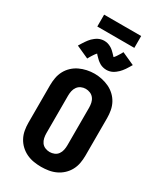

<svg xmlns="http://www.w3.org/2000/svg" viewBox="-274 -1239 1147 1347"><g transform="rotate(30 300.0 -565.0)"><path d="M300 8Q270 8 239.5 3Q209 -2 181.5 -15Q154 -28 131.5 -49Q109 -70 94.5 -97Q80 -124 74.5 -154.5Q69 -185 69 -215V-520Q69 -550 74.5 -580.5Q80 -611 94.5 -638Q109 -665 131.5 -686Q154 -707 181.5 -720Q209 -733 239.5 -739.5Q270 -746 300 -746Q330 -746 360.5 -739.5Q391 -733 418.5 -720Q446 -707 468.5 -686Q491 -665 505.5 -638Q520 -611 525.5 -580.5Q531 -550 531 -520V-215Q531 -185 525.5 -154.5Q520 -124 505.5 -97Q491 -70 468.5 -49Q446 -28 418.5 -15Q391 -2 360.5 3Q330 8 300 8ZM300 -112Q319 -112 337 -119.5Q355 -127 366 -142.5Q377 -158 381 -177Q385 -196 385 -215V-520Q385 -539 381 -558Q377 -577 365.5 -592.5Q354 -608 336 -615.5Q318 -623 299 -623Q280 -623 262.5 -615Q245 -607 234 -591.5Q223 -576 219 -557.5Q215 -539 215 -520V-215Q215 -196 219 -177Q223 -158 234 -142.5Q245 -127 263 -119.5Q281 -112 300 -112ZM356 -810Q349 -810 342 -811Q335 -812 329 -813.5Q323 -815 316 -817.5Q309 -820 303.5 -823.5Q298 -827 292 -831Q286 -835 280.5 -839.5Q275 -844 270.5 -849Q266 -854 261.5 -858Q257 -862 252 -867.5Q247 -873 244 -877Q240 -872 237.5 -869.5Q235 -867 232 -862.5Q229 -858 225.5 -853Q222 -848 218 -841.5Q214 -835 209.5 -827.5Q205 -820 201 -812L99 -858Q107 -871 114 -882.5Q121 -894 128 -904Q135 -914 142 -923Q149 -932 156.5 -939.5Q164 -947 174.5 -955Q185 -963 195.5 -968.5Q206 -974 218.5 -977Q231 -980 244 -980Q251 -980 258 -979Q265 -978 271 -976.5Q277 -975 284 -972Q291 -969 296.5 -966Q302 -963 308 -959Q314 -955 319.5 -950Q325 -945 329.5 -940.5Q334 -936 338.5 -931.5Q343 -927 347.5 -922Q352 -917 356 -913Q360 -917 362.5 -920Q365 -923 368 -927Q371 -931 374.5 -936.5Q378 -942 382 -948.5Q386 -955 390.5 -962Q395 -969 399 -978L501 -932Q493 -919 486 -907Q479 -895 472 -885Q465 -875 458 -866.5Q451 -858 443.5 -850.5Q436 -843 425.5 -835Q415 -827 404.5 -821.5Q394 -816 381.5 -813Q369 -810 356 -810ZM450 -1042H150V-1138H450Z"/></g></svg>

Font: Iosevka Custom Heavy Extended
Style: Regular
Weight: 900
Width: 7
Monospace: yes
Designer: Belleve Invis
Foundry: Belleve Invis
Version: Version 11.2.4; ttfautohint (v1.8.4)